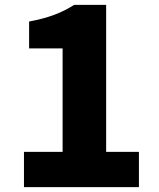

<svg xmlns="http://www.w3.org/2000/svg" viewBox="-20 -765 649 785"><path d="M78 0H548V-144H414V-745H283C231 -712 179 -692 99 -677V-567H236V-144H78Z"/></svg>

Font: Noto Sans KR Black
Style: Regular
Weight: 900
Designer: Ryoko NISHIZUKA 西塚涼子 (kana, bopomofo & ideographs); Paul D. Hunt (Latin, Greek & Cyrillic); Sandoll Communications 산돌커뮤니
Foundry: Adobe
Version: Version 2.004;hotconv 1.0.118;makeotfexe 2.5.65603